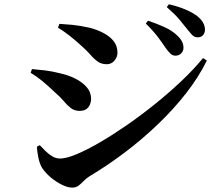

<svg xmlns="http://www.w3.org/2000/svg" viewBox="-20 -834 1040 890"><path d="M746.7 -613.2Q732.9 -634.7 711 -663.5Q689.1 -692.3 655.7 -725L666.3 -738.1Q708.1 -724.1 743.2 -708Q778.2 -692 800.8 -670.1Q817.1 -654.8 823.8 -641Q830.5 -627.2 830.5 -612.5Q830.5 -597.1 819.7 -586.5Q809 -575.9 792.7 -575.9Q780.2 -575.9 769.8 -585.8Q759.3 -595.7 746.7 -613.2ZM845.3 -701.8Q831.7 -719.6 811.3 -743.9Q790.9 -768.1 753.1 -801L762.7 -814.2Q806.8 -804 840 -789.8Q873.2 -775.7 894.5 -759.2Q930.1 -730.6 930.1 -696.7Q930.1 -680.9 920.9 -670.9Q911.8 -660.9 896.2 -660.9Q881.6 -660.9 870.8 -671.9Q860.1 -682.8 845.3 -701.8ZM248.8 -705.7 255.3 -723.4Q279.9 -722.2 315.5 -718.8Q351.2 -715.3 396.4 -705.2Q431.2 -696.1 460.1 -680.8Q489.1 -665.5 506.8 -643.4Q524.5 -621.2 524.5 -589.5Q524.5 -569.3 510.4 -552.8Q496.2 -536.3 475 -536.3Q451.2 -536.3 434.2 -547.8Q417.2 -559.3 400 -579.4Q382.8 -599.5 355.8 -623.1Q326.6 -649.7 299.9 -670.5Q273.2 -691.3 248.8 -705.7ZM921.2 -564.9 938.9 -553.3Q901.2 -476.8 842.8 -402Q784.4 -327.2 711.2 -257.2Q638 -187.2 557.2 -126.3Q476.3 -65.4 394.8 -16.8Q379 -6.9 367.4 5.4Q355.8 17.8 343.9 26.7Q332.1 35.7 315 35.7Q293.9 35.7 266.8 22.3Q239.7 9 215.3 -11.6Q190.9 -32.2 175.8 -54.7Q163.7 -74.2 157.7 -104Q151.7 -133.8 151.2 -154L164.5 -161Q175.2 -149.6 189.8 -135Q204.4 -120.3 221.8 -109.7Q239.1 -99.1 258.5 -99.1Q287.2 -99.1 335.2 -119.2Q383.1 -139.2 443.1 -174.2Q503 -209.1 568.9 -254.6Q634.7 -300.2 699.6 -352.5Q764.6 -404.9 821.7 -459Q878.8 -513.2 921.2 -564.9ZM122.1 -496.4 128.2 -513.8Q159 -511.3 190.6 -507.4Q222.2 -503.6 261.9 -493.4Q298.2 -485.3 330.1 -469.1Q362 -452.8 382.2 -429.7Q402.3 -406.5 402.3 -375.4Q402.3 -363.6 397.5 -350.7Q392.7 -337.8 381.3 -329Q369.8 -320.1 348.8 -320.1Q325.1 -320.1 308.2 -333.1Q291.4 -346 275.2 -365.6Q258.9 -385.3 234.9 -405.7Q200.8 -438.6 173.1 -460.8Q145.4 -483 122.1 -496.4Z"/></svg>

Font: Early Summer Mincho VF
Style: Regular
Weight: 250
Designer: GuiWonder
Version: Version 1.002